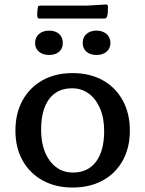

<svg xmlns="http://www.w3.org/2000/svg" viewBox="-20 -830 650 859"><path d="M304 9Q228 9 170.5 -23Q113 -55 81 -112Q49 -169 49 -246Q49 -323 81 -381Q113 -439 170.5 -471Q228 -503 304 -503Q382 -503 439.5 -471Q497 -439 529 -381Q561 -323 561 -246Q561 -169 529 -111.5Q497 -54 439.5 -22.5Q382 9 304 9ZM306 -58Q373 -58 409.5 -106.5Q446 -155 446 -244Q446 -302 427.5 -345Q409 -388 377 -411.5Q345 -435 302 -435Q236 -435 200 -387Q164 -339 164 -250Q164 -162 203.5 -110Q243 -58 306 -58ZM200 -584Q172 -584 154.5 -598.5Q137 -613 137 -638Q137 -663 154.5 -678Q172 -693 200 -693Q228 -693 244.5 -678Q261 -663 261 -638Q261 -613 244.5 -598.5Q228 -584 200 -584ZM412 -584Q384 -584 367 -598.5Q350 -613 350 -638Q350 -663 367 -678Q384 -693 412 -693Q439 -693 456.5 -678Q474 -663 474 -638Q474 -613 456.5 -598.5Q439 -584 412 -584ZM149 -796Q150 -805 160 -805H372L454 -810Q463 -810 463 -800Q463 -789 462.5 -778Q462 -767 459 -756Q456 -747 447 -747H156Q147 -747 147 -757Q146 -766 147 -776.5Q148 -787 149 -796Z"/></svg>

Font: Hahmlet Medium
Style: Regular
Weight: 500
Version: Version 1.002